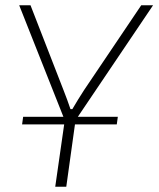

<svg xmlns="http://www.w3.org/2000/svg" viewBox="-20 -502 605 730"><path d="M562 -482H517L300 -160C286 -138 268 -110 255 -87H248C240 -110 231 -136 222 -158L96 -482H53L221 -58H68L64 -29H224L190 208H232L265 -29H424L428 -58H276Z"/></svg>

Font: Exo 2 Extra Light
Style: Italic
Weight: 250
Italic angle: -8°
Designer: Natanael Gama
Version: Version 1.001;PS 001.001;hotconv 1.0.88;makeotf.lib2.5.64775